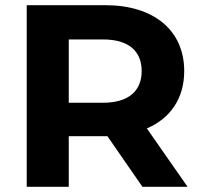

<svg xmlns="http://www.w3.org/2000/svg" viewBox="-20 -720 775 740"><path d="M703 0 546 -225C637 -264 690 -341 690 -446C690 -603 573 -700 386 -700H83V0H245V-195H386H394L529 0ZM526 -446C526 -370 476 -324 377 -324H245V-568H377C476 -568 526 -523 526 -446Z"/></svg>

Font: Montserrat Lite
Style: Bold
Weight: 700
Designer: Julieta Ulanovsky
Foundry: Julieta Ulanovsky
Version: Version 7.200;PS 007.200;hotconv 1.0.88;makeotf.lib2.5.64775